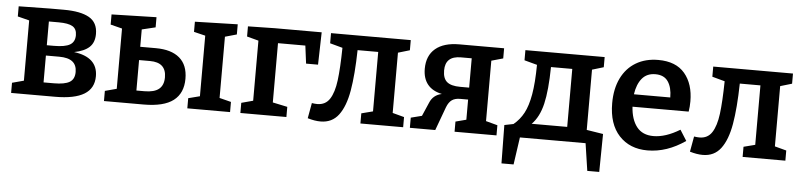

<svg xmlns="http://www.w3.org/2000/svg" viewBox="-43 -772 4878 1168"><g transform="rotate(5 2395.5 -188.0)"><path d="M537 -146Q537 -72 478 -36Q419 0 300 0H32V-62L103 -81V-449L32 -467V-529L223 -532H308Q410 -532 462.5 -502Q515 -472 515 -402Q515 -350 484.5 -321.5Q454 -293 392 -281Q537 -262 537 -146ZM223 -453V-308H266Q334 -308 364 -325.5Q394 -343 394 -384Q394 -422 368 -437.5Q342 -453 283 -453ZM285 -81Q352 -81 382 -99Q412 -117 412 -161Q412 -203 385.5 -224Q359 -245 304 -245H223V-81Z M885 -348Q980 -348 1030.5 -305Q1081 -262 1081 -178Q1081 -90 1022.5 -45Q964 0 841 0H599V-62L670 -81V-449L599 -467V-529L873 -536V-474L790 -454V-348ZM1369 -536V-474L1298 -454V-80L1369 -62V0H1108V-62L1178 -80V-450L1108 -467V-529ZM839 -81Q899 -81 927.5 -104.5Q956 -128 956 -176Q956 -267 857 -267H790V-81Z M1432 -529 1596 -532H1882L1877 -334H1804L1790 -443H1623V-81L1713 -62V0H1432V-62L1503 -81V-448L1432 -467Z M2426 -470 2355 -449V-81L2426 -62V0H2165V-62L2235 -80V-443H2109Q2106 -293 2089 -195Q2072 -97 2032 -44Q1992 9 1922 9Q1886 9 1843 -4L1860 -98Q1878 -95 1893 -95Q1943 -95 1969 -135Q1995 -175 2004.5 -249.5Q2014 -324 2016 -449L1939 -470V-532H2426Z M2996 -470 2925 -450V-81L2996 -62V0H2740V-62L2805 -79V-202H2756Q2725 -202 2706 -188.5Q2687 -175 2675 -144L2622 0H2467V-62L2534 -79L2570 -162Q2590 -211 2643 -222Q2585 -234 2555.5 -270.5Q2526 -307 2526 -366Q2526 -446 2577 -489Q2628 -532 2723 -532H2996ZM2805 -275V-454H2739Q2644 -454 2644 -366Q2644 -317 2669.5 -296Q2695 -275 2750 -275Z M3540 -81 3641 -65 3638 167H3565L3540 0H3139L3115 167H3041L3038 -67L3093 -78Q3131 -109 3154.5 -153Q3178 -197 3190.5 -268Q3203 -339 3204 -449L3126 -470V-532H3610V-470L3540 -449ZM3420 -89V-443H3290Q3288 -300 3268.5 -217.5Q3249 -135 3203 -89Z M4108 -132 4149 -67Q4037 11 3918 11Q3810 11 3745 -59Q3680 -129 3680 -257Q3680 -345 3711.5 -409.5Q3743 -474 3801 -508.5Q3859 -543 3937 -543Q4045 -543 4099 -479Q4153 -415 4153 -309Q4153 -276 4148 -246H3805Q3810 -168 3845 -123.5Q3880 -79 3947 -79Q4021 -79 4108 -132ZM3807 -322H4029Q4029 -383 4004.5 -419Q3980 -455 3927 -455Q3875 -455 3845.5 -419.5Q3816 -384 3807 -322Z M4760 -470 4689 -449V-81L4760 -62V0H4499V-62L4569 -80V-443H4443Q4440 -293 4423 -195Q4406 -97 4366 -44Q4326 9 4256 9Q4220 9 4177 -4L4194 -98Q4212 -95 4227 -95Q4277 -95 4303 -135Q4329 -175 4338.5 -249.5Q4348 -324 4350 -449L4273 -470V-532H4760Z"/></g></svg>

Font: Bitter Pro SemiBold
Style: Regular
Weight: 600
Designer: Sol Matas, and Bitter project Authors
Foundry: Sol Matas
Version: Version 1.010